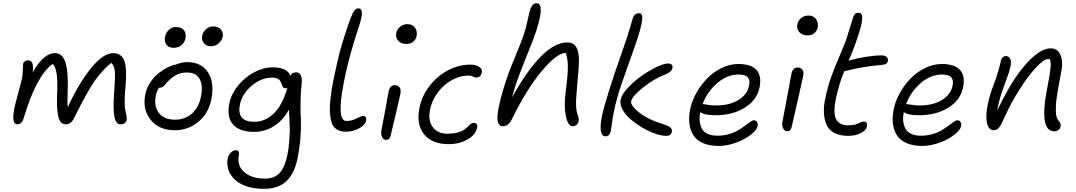

<svg xmlns="http://www.w3.org/2000/svg" viewBox="-20 -854 6723 1200"><path d="M87.9 -77.1Q51.3 -77.1 68.8 -173.8Q75.2 -204.6 93.3 -270.3Q111.3 -335.9 118.2 -368.2Q122.1 -387.2 122.6 -415.5Q123 -443.8 125 -456.1Q127 -465.8 135.5 -471.4Q144 -477.1 155.8 -477.1Q194.8 -477.1 184.1 -400.9Q252 -522 323.2 -522Q348.6 -522 365.7 -505.1Q382.8 -488.3 391.4 -455.1Q399.9 -421.9 402.6 -379.6Q405.3 -337.4 402.8 -279.8Q399.9 -211.9 403.8 -184.1Q473.1 -335.9 549.8 -429Q626.5 -522 686 -522Q740.2 -522 757.6 -471.9Q774.9 -421.9 764.2 -310.1Q758.3 -250 759 -213.1Q759.8 -176.3 763.9 -159.7Q768.1 -143.1 770.8 -129.9Q773.4 -116.7 771 -104Q765.1 -77.1 732.9 -77.1Q704.1 -77.1 694.8 -125.7Q685.5 -174.3 693.8 -279.8Q701.2 -381.8 697.5 -412.4Q693.8 -442.9 675.8 -460.9Q647.5 -439.5 620.8 -409.7Q594.2 -379.9 574.2 -352.1Q554.2 -324.2 528.3 -278.6Q502.4 -232.9 486.3 -201.9Q470.2 -170.9 440.9 -111.8Q422.4 -77.1 390.1 -77.1Q356.4 -77.1 344.7 -123.8Q333 -170.4 336.9 -259.8Q340.3 -342.3 335 -386.5Q329.6 -430.7 310.1 -455.1Q207.5 -382.8 127.9 -115.2Q117.2 -77.1 87.9 -77.1Z M1296.9 -564.9Q1270 -564.9 1254.2 -584.7Q1238.3 -604.5 1243.7 -630.9Q1249 -654.8 1268.1 -671.9Q1287.1 -689 1311.5 -689Q1344.2 -689 1360.6 -669.4Q1377 -649.9 1371.6 -623Q1367.7 -603 1347.7 -584Q1327.6 -564.9 1296.9 -564.9ZM1064 -555.2Q1034.2 -555.2 1020 -575Q1005.9 -594.7 1011.7 -626Q1017.1 -649.9 1035.2 -667.5Q1053.2 -685.1 1076.7 -685.1Q1113.8 -685.1 1129.4 -665.5Q1145 -646 1139.6 -616.2Q1134.3 -589.8 1115 -572.5Q1095.7 -555.2 1064 -555.2ZM1072.8 -40Q974.1 -40 921.9 -105Q869.6 -169.9 887.7 -262.2Q896 -304.2 920.4 -340.6Q944.8 -377 974.4 -399.2Q1003.9 -421.4 1031.2 -434.6Q1058.6 -447.8 1078.6 -450.2Q1115.2 -465.8 1148.9 -465.8Q1240.2 -465.8 1280.8 -400.6Q1321.3 -335.4 1300.8 -232.9Q1283.2 -145 1219.7 -92.5Q1156.2 -40 1072.8 -40ZM954.6 -258.8Q940.4 -190.4 972.9 -148.2Q1005.4 -106 1073.7 -106Q1136.2 -106 1179.2 -143.8Q1222.2 -181.6 1235.8 -249Q1250.5 -318.8 1227.8 -359.9Q1205.1 -400.9 1149.9 -400.9Q1117.7 -400.9 1094.2 -391.4Q1070.8 -381.8 1046.9 -361.8Q1032.7 -349.6 1019.5 -334Q1006.3 -318.4 998.8 -312.3Q991.2 -306.2 979.5 -306.2H973.6Q958.5 -281.2 954.6 -258.8Z M1630.4 326.2Q1595.7 326.2 1565.7 321.3Q1535.6 316.4 1512.9 307.6Q1490.2 298.8 1471.2 286.9Q1452.1 274.9 1439.9 261Q1427.7 247.1 1418.2 231.4Q1408.7 215.8 1405.3 199.7Q1401.9 183.6 1400.6 167.7Q1399.4 151.9 1403.3 137.2Q1407.2 116.2 1421.9 100.6Q1436.5 85 1453.1 85Q1479 85 1473.1 117.2Q1460 181.2 1506.6 221.7Q1553.2 262.2 1634.3 262.2Q1696.8 262.2 1729 225.6Q1761.2 189 1776.4 113.8Q1784.7 72.8 1787.8 28.1Q1791 -16.6 1791.3 -36.4Q1791.5 -56.2 1788.8 -110.1Q1786.1 -164.1 1786.1 -168.9Q1747.1 -99.6 1690.7 -64.7Q1634.3 -29.8 1566.4 -29.8Q1478 -29.8 1437 -75.4Q1396 -121.1 1413.1 -207Q1424.8 -265.6 1466.8 -317.9Q1508.8 -370.1 1567.4 -401.6Q1626 -433.1 1684.1 -433.1Q1775.4 -433.1 1795.4 -379.9Q1803.2 -401.9 1831.5 -401.9Q1853 -401.9 1861.1 -381.1Q1869.1 -360.4 1865.2 -329.1Q1858.4 -272.5 1858.2 -212.2Q1857.9 -151.9 1860.4 -108.6Q1862.8 -65.4 1858.2 0.2Q1853.5 65.9 1839.4 137.2Q1820.3 231 1769.3 278.6Q1718.3 326.2 1630.4 326.2ZM1479.5 -201.2Q1457.5 -92.8 1569.3 -92.8Q1636.2 -92.8 1690.2 -143.8Q1744.1 -194.8 1776.4 -305.2Q1771 -301.8 1767.1 -301.8Q1757.8 -301.8 1752 -306.6Q1746.1 -311.5 1743.9 -319.1Q1741.7 -326.7 1737.8 -335.4Q1733.9 -344.2 1728.8 -351.8Q1723.6 -359.4 1711.7 -364.3Q1699.7 -369.1 1682.1 -369.1Q1612.8 -369.1 1553 -318.4Q1493.2 -267.6 1479.5 -201.2Z M2143.1 -30.8Q2121.1 -30.8 2105.2 -35.6Q2089.4 -40.5 2074.7 -52.7Q2060.1 -64.9 2052.5 -88.6Q2044.9 -112.3 2042.2 -147.7Q2039.6 -183.1 2045.2 -236.3Q2050.8 -289.6 2064.9 -358.9Q2088.9 -478.5 2112.1 -559.8Q2135.3 -641.1 2168 -732.9Q2183.1 -771.5 2194.3 -786.6Q2205.6 -801.8 2219.2 -801.8Q2250.5 -801.8 2238.3 -743.2Q2233.4 -717.3 2216.3 -666.7Q2199.2 -616.2 2174.8 -531.2Q2150.4 -446.3 2128.9 -338.9Q2081.5 -98.1 2145 -98.1Q2170.4 -98.1 2189.9 -105.7Q2209.5 -113.3 2223.6 -121.1Q2237.8 -128.9 2250 -128.9Q2272.9 -128.9 2268.1 -100.1Q2263.2 -73.2 2224.4 -52Q2185.5 -30.8 2143.1 -30.8Z M2519.5 -579.1Q2487.3 -579.1 2469 -598.9Q2450.7 -618.7 2456.5 -647.9Q2460.9 -670.9 2481 -687Q2501 -703.1 2525.9 -703.1Q2558.6 -703.1 2574.2 -680.2Q2589.8 -657.2 2583.5 -627Q2580.1 -608.9 2563.2 -594Q2546.4 -579.1 2519.5 -579.1ZM2392.6 20Q2375.5 20 2367.4 0.7Q2359.4 -18.6 2364.7 -43.9Q2379.4 -117.7 2391.6 -187Q2403.8 -256.3 2408.7 -282.2Q2417 -321.8 2447.8 -321.8Q2466.8 -321.8 2477.1 -308.3Q2487.3 -294.9 2482.9 -271Q2478 -243.7 2451.9 -134.5Q2425.8 -25.4 2421.9 -7.8Q2417 20 2392.6 20Z M2783.7 46.9Q2679.7 46.9 2630.1 -15.1Q2580.6 -77.1 2601.6 -180.2Q2616.7 -254.4 2664.3 -316.4Q2711.9 -378.4 2779.5 -414.3Q2847.2 -450.2 2918.9 -450.2Q2954.6 -450.2 2975.6 -435.8Q2996.6 -421.4 2990.7 -398.9Q2987.8 -385.7 2979.2 -377.4Q2970.7 -369.1 2958.5 -369.1Q2949.2 -369.1 2937 -375.5Q2924.8 -381.8 2909.7 -381.8Q2867.2 -381.8 2825.9 -364Q2784.7 -346.2 2752.9 -316.9Q2721.2 -287.6 2698.5 -249Q2675.8 -210.4 2668 -169.9Q2653.8 -100.6 2684.8 -59.3Q2715.8 -18.1 2777.8 -18.1Q2812 -18.1 2838.1 -25.1Q2864.3 -32.2 2878.7 -42Q2893.1 -51.8 2903.1 -61.8Q2913.1 -71.8 2921.1 -78.9Q2929.2 -85.9 2936.5 -85.9Q2953.1 -85.9 2959 -79.1Q2964.8 -72.3 2961.9 -56.2Q2953.1 -11.2 2901.6 17.8Q2850.1 46.9 2783.7 46.9Z M3121.6 -64.9Q3100.6 -64.9 3092.5 -89.1Q3084.5 -113.3 3094.2 -169.9Q3108.9 -243.7 3132.6 -318.8Q3156.2 -394 3177.2 -444.8Q3198.2 -495.6 3222.2 -554.4Q3246.1 -613.3 3257.3 -648.9Q3267.1 -678.7 3277.8 -728.5Q3288.6 -778.3 3294.4 -796.9Q3307.6 -834 3334.5 -834Q3386.7 -832.5 3331.5 -660.2Q3316.4 -614.7 3285.2 -537.8Q3253.9 -460.9 3225.3 -385.3Q3196.8 -309.6 3180.2 -245.1Q3372.1 -588.9 3525.4 -588.9Q3564.5 -588.9 3581.8 -559.6Q3599.1 -530.3 3598.4 -475.6Q3597.7 -420.9 3589.4 -342.8Q3579.1 -238.3 3580.3 -197.8Q3581.5 -157.2 3593.3 -127.9Q3599.1 -113.3 3596.2 -95.2Q3594.7 -83 3583.5 -74Q3572.3 -64.9 3559.6 -64.9Q3529.8 -64.9 3516.6 -128.9Q3503.4 -192.9 3515.6 -280.8Q3529.8 -392.1 3529.1 -441.4Q3528.3 -490.7 3515.6 -522.9Q3461.4 -523.9 3365.5 -409.2Q3269.5 -294.4 3176.3 -103Q3156.7 -64.9 3121.6 -64.9Z M3766.1 -2Q3717.3 -2 3742.2 -128.9Q3764.6 -236.8 3876 -553.2Q3904.3 -633.8 3918 -682.4Q3931.6 -731 3936 -743.2Q3947.3 -772.5 3975.1 -771Q3998 -771 3993.7 -730Q3988.8 -680.7 3944.8 -556.2Q3933.1 -522.5 3911.9 -463.1Q3890.6 -403.8 3884.3 -385.7Q3877.9 -367.7 3864.7 -329.6Q3851.6 -291.5 3847.7 -277.3Q3843.8 -263.2 3835.9 -236.3Q3828.1 -209.5 3823.7 -189Q3819.3 -168.5 3814 -141.1Q3809.1 -118.7 3804.9 -85.4Q3800.8 -52.2 3797.9 -37.1Q3790.5 -2 3766.1 -2ZM4144 -4.9Q4116.2 -4.9 4076.4 -18.3Q4036.6 -31.7 3996.8 -55.2Q3957 -78.6 3923.3 -106.9Q3889.6 -135.3 3871.3 -168.5Q3853 -201.7 3858.9 -231Q3865.2 -262.7 3902.8 -303.7Q3940.4 -344.7 3987.3 -377.9Q4034.2 -411.1 4081.3 -434.1Q4128.4 -457 4153.8 -457Q4170.4 -457 4177.7 -450.4Q4185.1 -443.8 4183.1 -430.2Q4179.7 -415 4167.7 -405Q4155.8 -395 4132.8 -386.2Q4065.4 -360.4 3998 -306.2Q3930.7 -252 3924.8 -221.2Q3919.4 -195.3 3974.1 -151.4Q4028.8 -107.4 4125 -78.1Q4159.7 -66.9 4170.7 -55.9Q4181.6 -44.9 4179.2 -30.8Q4174.3 -4.9 4144 -4.9Z M4472.7 58.1Q4415 58.1 4374.8 40.8Q4334.5 23.4 4314.5 -7.3Q4294.4 -38.1 4288.8 -80.6Q4283.2 -123 4294.4 -173.8Q4304.2 -223.1 4332 -272.9Q4359.9 -322.8 4398.9 -363Q4438 -403.3 4489.7 -428.7Q4541.5 -454.1 4594.7 -454.1Q4672.9 -454.1 4707.3 -417.7Q4741.7 -381.3 4727.5 -309.1Q4711.9 -229 4635.5 -181.4Q4559.1 -133.8 4453.6 -133.8Q4378.9 -133.8 4357.4 -153.8Q4350.1 -123.5 4353.3 -96.4Q4356.4 -69.3 4367.2 -49.3Q4377.9 -29.3 4402.6 -17.6Q4427.2 -5.9 4463.4 -5.9Q4502 -5.9 4536.4 -15.9Q4570.8 -25.9 4594 -40Q4617.2 -54.2 4635.7 -68.1Q4654.3 -82 4668.5 -92Q4682.6 -102.1 4691.4 -102.1Q4705.1 -102.1 4711.4 -91.8Q4717.8 -81.5 4714.4 -64Q4710.9 -46.4 4687.7 -24.9Q4664.6 -3.4 4631.3 14.9Q4598.1 33.2 4555.2 45.7Q4512.2 58.1 4472.7 58.1ZM4377.4 -203.1Q4381.3 -203.1 4405.3 -199Q4429.2 -194.8 4454.6 -194.8Q4538.6 -194.8 4594.5 -228.5Q4650.4 -262.2 4661.6 -318.8Q4668.9 -354 4653.6 -371.1Q4638.2 -388.2 4594.7 -388.2Q4524.9 -388.2 4462.4 -334.5Q4399.9 -280.8 4370.6 -202.1Z M5026.4 -632.8Q4994.1 -632.8 4975.8 -652.8Q4957.5 -672.9 4963.4 -702.1Q4967.8 -725.1 4987.5 -741Q5007.3 -756.8 5032.2 -756.8Q5064.9 -756.8 5080.8 -734.1Q5096.7 -711.4 5090.3 -681.2Q5086.9 -662.6 5070.1 -647.7Q5053.2 -632.8 5026.4 -632.8ZM4899.4 -34.2Q4882.3 -34.2 4874 -53.5Q4865.7 -72.8 4871.1 -98.1Q4889.6 -191.9 4905.5 -279.1Q4921.4 -366.2 4926.3 -392.1Q4934.6 -432.1 4965.3 -432.1Q4984.4 -432.1 4994.6 -418.5Q5004.9 -404.8 5000.5 -380.9Q4994.1 -349.1 4964.1 -219Q4934.1 -88.9 4928.2 -62Q4923.3 -34.2 4899.4 -34.2Z M5280.3 -4.9Q5229.5 -4.9 5195.6 -22.7Q5161.6 -40.5 5147 -72Q5132.3 -103.5 5129.6 -146.5Q5127 -189.5 5138.2 -240.2Q5152.3 -311 5175.8 -375.7Q5199.2 -440.4 5228 -506.1Q5256.8 -571.8 5270.5 -611.8Q5281.7 -647 5294.7 -689.7Q5307.6 -732.4 5312.5 -747.1Q5316.9 -760.3 5324.2 -767.1Q5331.5 -773.9 5346.2 -773.9Q5358.9 -773.9 5364.5 -764.4Q5370.1 -754.9 5368.9 -735.6Q5367.7 -716.3 5360.8 -689.5Q5354 -662.6 5341.3 -625Q5317.9 -552.7 5284.2 -475.1Q5332.5 -489.3 5389.4 -498.5Q5446.3 -507.8 5489.3 -507.8Q5509.8 -507.8 5521 -498.3Q5532.2 -488.8 5529.3 -474.1Q5527.3 -460.9 5518.1 -455.3Q5508.8 -449.7 5489.3 -448.2Q5363.3 -437.5 5256.3 -408.2Q5222.7 -326.2 5203.6 -233.9Q5186 -145.5 5206.1 -108.2Q5226.1 -70.8 5282.2 -70.8Q5309.6 -70.8 5327.4 -76.7Q5345.2 -82.5 5356.2 -88.4Q5367.2 -94.2 5378.4 -94.2Q5391.6 -94.2 5396.2 -86.7Q5400.9 -79.1 5398.4 -63Q5393.6 -40 5360.8 -22.5Q5328.1 -4.9 5280.3 -4.9Z M5744.6 58.1Q5687 58.1 5646.7 40.8Q5606.4 23.4 5586.4 -7.3Q5566.4 -38.1 5560.8 -80.6Q5555.2 -123 5566.4 -173.8Q5576.2 -223.1 5604 -272.9Q5631.8 -322.8 5670.9 -363Q5710 -403.3 5761.7 -428.7Q5813.5 -454.1 5866.7 -454.1Q5944.8 -454.1 5979.2 -417.7Q6013.7 -381.3 5999.5 -309.1Q5983.9 -229 5907.5 -181.4Q5831.1 -133.8 5725.6 -133.8Q5650.9 -133.8 5629.4 -153.8Q5622.1 -123.5 5625.2 -96.4Q5628.4 -69.3 5639.2 -49.3Q5649.9 -29.3 5674.6 -17.6Q5699.2 -5.9 5735.4 -5.9Q5773.9 -5.9 5808.3 -15.9Q5842.8 -25.9 5866 -40Q5889.2 -54.2 5907.7 -68.1Q5926.3 -82 5940.4 -92Q5954.6 -102.1 5963.4 -102.1Q5977.1 -102.1 5983.4 -91.8Q5989.7 -81.5 5986.3 -64Q5982.9 -46.4 5959.7 -24.9Q5936.5 -3.4 5903.3 14.9Q5870.1 33.2 5827.1 45.7Q5784.2 58.1 5744.6 58.1ZM5649.4 -203.1Q5653.3 -203.1 5677.2 -199Q5701.2 -194.8 5726.6 -194.8Q5810.5 -194.8 5866.5 -228.5Q5922.4 -262.2 5933.6 -318.8Q5940.9 -354 5925.5 -371.1Q5910.2 -388.2 5866.7 -388.2Q5796.9 -388.2 5734.4 -334.5Q5671.9 -280.8 5642.6 -202.1Z M6569.3 -33.2Q6469.7 -33.2 6528.3 -320.8Q6543.5 -396.5 6546.1 -431.4Q6548.8 -466.3 6541.5 -483.9Q6537.6 -484.9 6530.3 -484.9Q6505.4 -484.9 6458 -435.3Q6410.6 -385.7 6354.7 -298.8Q6298.8 -211.9 6256.3 -116.2Q6237.3 -72.8 6223.6 -56.4Q6210 -40 6191.4 -40Q6158.2 -40 6148.4 -85.4Q6138.7 -130.9 6153.3 -200.2Q6165.5 -260.3 6194.1 -335.4Q6222.7 -410.6 6235.4 -474.1Q6237.8 -487.3 6246.8 -495.6Q6255.9 -503.9 6268.6 -503.9Q6283.7 -503.9 6293 -487.5Q6302.2 -471.2 6295.4 -438Q6288.6 -405.3 6272.7 -363.8Q6256.8 -322.3 6239.7 -271.7Q6222.7 -221.2 6212.4 -162.1Q6298.8 -346.7 6388.2 -449.2Q6477.5 -551.8 6547.4 -551.8Q6591.3 -551.8 6608.6 -509.3Q6626 -466.8 6611.3 -397.9Q6602.1 -348.6 6597.2 -321.5Q6592.3 -294.4 6586.4 -257.6Q6580.6 -220.7 6579.6 -199.7Q6578.6 -178.7 6579.1 -155.8Q6579.6 -132.8 6585 -118.7Q6590.3 -104.5 6599.6 -95.2Q6612.3 -82.5 6608.4 -62Q6606 -50.3 6595.7 -41.7Q6585.4 -33.2 6569.3 -33.2Z"/></svg>

Font: Shantell Sans Irregular Bouncy
Style: Italic
Weight: 300
Italic angle: -11.31°
Designer: Stephen Nixon, Anya Danilova, Shantell Martin
Foundry: Arrow Type
Version: Version 1.006;[9816181b4]